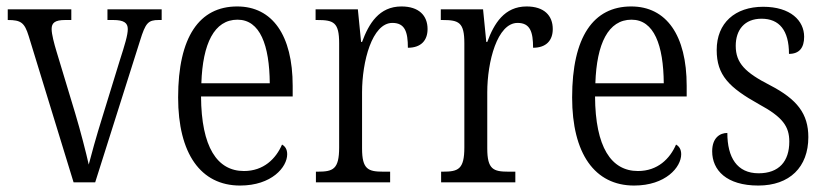

<svg xmlns="http://www.w3.org/2000/svg" viewBox="-20 -565 2563 595"><path d="M69 -453 208 0H275L414 -439C431 -494 439 -503 472 -503H481V-536H313V-503H331C364 -503 376 -494 376 -475C376 -456 367 -427 351 -377L299 -208C277 -138 262 -82 255 -55C247 -91 229 -161 213 -214L155 -406C148 -429 140 -459 140 -475C140 -494 150 -503 182 -503H201V-536H4V-503C45 -503 56 -495 69 -453Z M724 10C822 10 870 -47 870 -87C870 -103 863 -112 854 -117C835 -73 797 -35 736 -35C653 -35 604 -109 603 -266H887V-299C887 -456 824 -545 715 -545C598 -545 532 -451 532 -263C532 -89 602 10 724 10ZM816 -307H604C608 -430 644 -504 716 -504C786 -504 815 -425 816 -307Z M959 0H1189V-33H1168C1121 -33 1102 -40 1102 -105V-279C1102 -374 1133 -494 1196 -494C1235 -494 1244 -466 1244 -417C1285 -417 1305 -440 1305 -475C1305 -517 1278 -545 1224 -545C1155 -545 1123 -492 1102 -435H1099L1089 -536H958V-503H963C1014 -503 1031 -496 1031 -431V-108C1031 -40 1012 -33 964 -33H959Z M1347 0H1577V-33H1556C1509 -33 1490 -40 1490 -105V-279C1490 -374 1521 -494 1584 -494C1623 -494 1632 -466 1632 -417C1673 -417 1693 -440 1693 -475C1693 -517 1666 -545 1612 -545C1543 -545 1511 -492 1490 -435H1487L1477 -536H1346V-503H1351C1402 -503 1419 -496 1419 -431V-108C1419 -40 1400 -33 1352 -33H1347Z M1945 10C2043 10 2091 -47 2091 -87C2091 -103 2084 -112 2075 -117C2056 -73 2018 -35 1957 -35C1874 -35 1825 -109 1824 -266H2108V-299C2108 -456 2045 -545 1936 -545C1819 -545 1753 -451 1753 -263C1753 -89 1823 10 1945 10ZM2037 -307H1825C1829 -430 1865 -504 1937 -504C2007 -504 2036 -425 2037 -307Z M2330 10C2427 10 2485 -47 2485 -140C2485 -212 2451 -257 2366 -301C2290 -340 2260 -369 2260 -423C2260 -472 2287 -507 2340 -507C2395 -507 2425 -471 2425 -398C2457 -398 2472 -417 2472 -451C2472 -501 2430 -544 2345 -544C2258 -544 2201 -494 2201 -410C2201 -332 2239 -294 2332 -242C2406 -202 2426 -173 2426 -126C2426 -65 2394 -28 2331 -28C2264 -28 2234 -77 2234 -153C2211 -153 2187 -138 2187 -96C2187 -38 2231 10 2330 10Z"/></svg>

Font: Noto Serif Armenian Condensed Light
Style: Regular
Weight: 300
Width: 3
Designer: Monotype Design Team
Foundry: Monotype Imaging Inc.
Version: Version 2.008